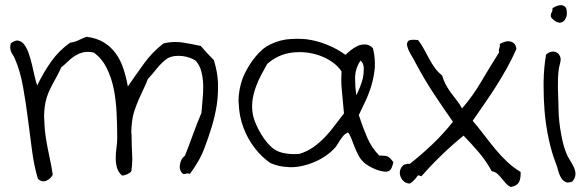

<svg xmlns="http://www.w3.org/2000/svg" viewBox="-20 -665 2315 759"><path d="M825.2 -427.7Q839.8 -381.8 841.8 -337.9V-317.4Q841.8 -283.2 836.9 -250Q830.1 -207 817.4 -165Q804.7 -123 789.1 -82Q778.3 -52.7 762.7 -25.9Q747.1 1 730.5 22.5Q725.6 20.5 722.7 20.5H718.8Q715.8 22.5 710 22.5H704.1Q695.3 16.6 692.4 5.9Q690.4 0 690.4 -6.8Q690.4 -10.7 691.4 -14.6Q692.4 -24.4 697.8 -34.2Q703.1 -43.9 710.9 -48.8Q727.5 -90.8 743.2 -134.3Q758.8 -177.7 776.4 -218.8Q778.3 -246.1 781.2 -275.4Q783.2 -296.9 783.2 -317.4V-331.1Q782.2 -358.4 775.9 -382.8Q769.5 -407.2 753.9 -424.8Q744.1 -431.6 730.5 -436.5Q716.8 -441.4 701.2 -443.4Q693.4 -444.3 685.5 -444.3Q677.7 -444.3 670.9 -443.4Q655.3 -441.4 642.6 -434.6Q619.1 -418 601.6 -396Q584 -374 564.5 -352.5Q556.6 -332 546.9 -312Q537.1 -292 528.3 -271.5Q519.5 -251 512.2 -229.5Q504.9 -208 502 -183.6Q499 -161.1 499 -140.6Q499 -136.7 500 -133.8Q500 -110.4 501 -86.9Q502 -63.5 502.9 -39.1V-33.2Q502.9 -11.7 499 12.7Q485.4 26.4 462.9 29.3Q447.3 15.6 442.4 -2Q437.5 -19.5 437.5 -40Q437.5 -59.6 440.4 -80.6Q443.4 -101.6 443.4 -121.1Q443.4 -168.9 440.9 -218.8Q438.5 -268.6 429.7 -313Q420.9 -357.4 402.3 -395Q383.8 -432.6 351.6 -457Q338.9 -460 327.1 -460Q317.4 -460 308.6 -458Q290 -453.1 274.9 -443.4Q259.8 -433.6 247.1 -420.9Q234.4 -408.2 221.7 -398.4Q214.8 -381.8 206.1 -365.7Q197.3 -349.6 188 -332.5Q178.7 -315.4 170.9 -296.9Q163.1 -278.3 159.2 -257.8Q154.3 -230.5 154.3 -202.1Q154.3 -194.3 155.3 -187.5Q156.2 -151.4 162.1 -115.2Q168 -79.1 175.8 -43.5Q183.6 -7.8 188.5 25.4Q181.6 41 164.1 48.8Q158.2 51.8 152.3 51.8Q140.6 51.8 129.9 42Q115.2 -5.9 106.9 -67.9Q98.6 -129.9 90.3 -195.3Q82 -260.7 70.8 -323.2Q59.6 -385.7 38.1 -434.6Q35.2 -441.4 31.2 -447.3Q27.3 -453.1 24.4 -459.5Q21.5 -465.8 20.5 -473.6V-477.5Q20.5 -484.4 22.5 -493.2Q37.1 -504.9 48.8 -504.9Q51.8 -504.9 53.7 -503.9Q67.4 -501 77.1 -487.3Q86.9 -473.6 94.2 -452.1Q101.6 -430.7 106.9 -407.2Q112.3 -383.8 117.2 -362.3Q122.1 -340.8 127 -327.1Q151.4 -377.9 182.1 -421.4Q212.9 -464.8 256.8 -496.1Q276.4 -499 291 -506.3Q305.7 -513.7 322.3 -519.5Q362.3 -514.6 390.1 -497.6Q418 -480.5 437 -454.6Q456.1 -428.7 467.3 -395Q478.5 -361.3 485.4 -323.2Q517.6 -370.1 549.8 -414.6Q582 -459 626 -493.2Q649.4 -499 672.9 -499Q687.5 -499 701.2 -497.1Q738.3 -491.2 773.4 -483.4Q786.1 -468.8 798.8 -455.1Q811.5 -441.4 825.2 -427.7Z M1535.2 -23.4Q1532.2 -11.7 1528.3 -2Q1524.4 7.8 1515.6 11.7Q1510.7 13.7 1503.9 13.7Q1499 13.7 1494.1 12.7Q1480.5 10.7 1465.8 4.9Q1451.2 -1 1438 -8.8Q1424.8 -16.6 1418 -23.4Q1404.3 -36.1 1396 -52.7Q1387.7 -69.3 1380.9 -86.4Q1374 -103.5 1368.7 -118.2Q1363.3 -132.8 1355.5 -141.6Q1344.7 -136.7 1337.9 -128.9Q1331.1 -121.1 1324.7 -111.3Q1318.4 -101.6 1312 -91.3Q1305.7 -81.1 1296.9 -73.2Q1276.4 -52.7 1247.6 -36.6Q1218.8 -20.5 1185.5 -11.7Q1157.2 -3.9 1127 -3.9Q1122.1 -3.9 1117.2 -4.9Q1082 -5.9 1048.8 -20.5Q1014.6 -43.9 986.8 -80.1Q959 -116.2 942.4 -160.2Q925.8 -204.1 923.8 -253.9Q922.9 -259.8 922.9 -265.6Q922.9 -308.6 938.5 -353.5Q944.3 -369.1 954.6 -388.2Q964.8 -407.2 977.5 -424.8Q990.2 -442.4 1004.4 -457Q1018.6 -471.7 1032.2 -480.5Q1067.4 -502 1109.4 -508.8Q1131.8 -511.7 1154.3 -511.7Q1172.9 -511.7 1192.4 -509.8Q1234.4 -503.9 1273.9 -487.8Q1313.5 -471.7 1345.7 -448.2Q1354.5 -457 1367.7 -467.3Q1380.9 -477.5 1395.5 -484.4Q1408.2 -489.3 1420.9 -489.3H1425.8Q1440.4 -488.3 1454.1 -474.6Q1461.9 -444.3 1461.9 -415V-400.4Q1459 -364.3 1449.2 -330.6Q1439.5 -296.9 1425.3 -266.6Q1411.1 -236.3 1398.4 -210Q1413.1 -164.1 1431.2 -122.1Q1449.2 -80.1 1479.5 -49.8H1490.2Q1505.9 -49.8 1513.7 -45.9Q1524.4 -39.1 1535.2 -23.4ZM1405.3 -425.8Q1385.7 -397.5 1383.8 -363.3V-347.7Q1383.8 -320.3 1388.7 -288.1Q1394.5 -299.8 1402.3 -318.8Q1410.2 -337.9 1415 -358.4Q1418 -375 1418 -390.6V-397.5Q1417 -415 1405.3 -425.8ZM1339.8 -216.8Q1335.9 -256.8 1332 -300.8Q1329.1 -326.2 1329.1 -350.6Q1329.1 -367.2 1330.1 -382.8Q1317.4 -402.3 1295.9 -418Q1274.4 -433.6 1249 -443.4Q1223.6 -453.1 1195.3 -457Q1178.7 -459 1164.1 -459Q1152.3 -459 1140.6 -458Q1106.4 -454.1 1081.1 -441.9Q1055.7 -429.7 1036.1 -412.1Q1025.4 -392.6 1012.7 -369.1Q1000 -345.7 990.7 -319.3Q981.4 -293 977.5 -264.6Q976.6 -253.9 976.6 -244.1Q976.6 -225.6 980.5 -207Q984.4 -191.4 992.7 -172.4Q1001 -153.3 1012.2 -134.8Q1023.4 -116.2 1036.6 -100.6Q1049.8 -85 1062.5 -76.2Q1082 -62.5 1108.4 -58.6Q1125 -55.7 1143.6 -55.7Q1153.3 -55.7 1163.1 -56.6Q1195.3 -66.4 1219.7 -84Q1244.1 -101.6 1264.6 -123Q1285.2 -144.5 1303.2 -168.9Q1321.3 -193.4 1339.8 -216.8Z M2038.1 14.6V23.4Q2038.1 41 2032.2 53.7Q2023.4 70.3 1999 74.2Q1987.3 68.4 1979 59.1Q1970.7 49.8 1963.4 40.5Q1956.1 31.2 1947.3 22.9Q1938.5 14.6 1923.8 11.7Q1901.4 -29.3 1872.6 -63Q1843.8 -96.7 1812.5 -128.9Q1722.7 -55.7 1646.5 31.2Q1639.6 31.2 1637.7 28.3H1634.8Q1632.8 28.3 1629.9 31.2Q1618.2 48.8 1600.6 60.5Q1583 60.5 1572.3 47.9Q1561.5 35.2 1560.5 20.5V17.6Q1560.5 4.9 1569.3 -6.8Q1577.1 -17.6 1597.7 -17.6H1600.6Q1647.5 -54.7 1690.4 -95.7Q1733.4 -136.7 1770.5 -183.6Q1733.4 -236.3 1695.3 -293.9Q1657.2 -351.6 1623 -416Q1616.2 -429.7 1605.5 -447.3Q1594.7 -464.8 1590.8 -479.5Q1588.9 -484.4 1588.9 -489.3Q1588.9 -497.1 1593.8 -502.9Q1598.6 -507.8 1615.2 -507.8Q1623 -507.8 1632.8 -506.8Q1645.5 -490.2 1655.8 -471.2Q1666 -452.1 1676.3 -433.1Q1686.5 -414.1 1698.7 -397Q1710.9 -379.9 1727.5 -367.2Q1733.4 -346.7 1742.7 -329.6Q1752 -312.5 1763.2 -297.4Q1774.4 -282.2 1786.1 -267.6Q1797.9 -252.9 1806.6 -236.3Q1849.6 -286.1 1883.3 -343.8Q1917 -401.4 1953.1 -458Q1952.1 -461.9 1952.1 -465.8Q1952.1 -470.7 1954.1 -474.6Q1956.1 -479.5 1956.1 -486.3V-491.2Q1965.8 -497.1 1976.6 -500Q1983.4 -502 1989.3 -502Q1993.2 -502 1997.1 -501Q2006.8 -499 2013.2 -492.2Q2019.5 -485.4 2021.5 -471.7Q2003.9 -431.6 1983.4 -395Q1962.9 -358.4 1940.9 -323.7Q1918.9 -289.1 1895.5 -255.4Q1872.1 -221.7 1848.6 -187.5Q1871.1 -161.1 1893.1 -132.3Q1915 -103.5 1937.5 -76.2Q1960 -48.8 1984.9 -25.4Q2009.8 -2 2038.1 14.6Z M2164.1 -632.8Q2183.6 -644.5 2196.3 -644.5H2201.2Q2213.9 -641.6 2218.8 -630.9Q2220.7 -624 2220.7 -615.2V-606.4Q2217.8 -591.8 2210 -583Q2202.1 -575.2 2191.4 -575.2Q2189.5 -575.2 2188.5 -576.2Q2174.8 -577.1 2158.2 -596.7Q2157.2 -600.6 2157.2 -603.5Q2157.2 -611.3 2161.1 -616.2Q2164.1 -621.1 2164.1 -628.9ZM2242.2 52.7Q2232.4 56.6 2224.6 56.6Q2218.8 56.6 2214.8 53.7Q2204.1 48.8 2197.3 36.6Q2190.4 24.4 2186.5 9.3Q2182.6 -5.9 2177.7 -18.6Q2161.1 -60.5 2149.4 -114.3Q2137.7 -168 2132.8 -225.6Q2128.9 -273.4 2128.9 -322.3V-341.8Q2129.9 -399.4 2138.7 -449.2Q2151.4 -460.9 2166 -460.9H2169.9Q2186.5 -459 2193.4 -443.4Q2196.3 -437.5 2196.3 -430.7Q2196.3 -423.8 2194.3 -416Q2189.5 -399.4 2187.5 -380.9Q2185.5 -359.4 2185.5 -333V-315.4Q2186.5 -278.3 2187.5 -253.9Q2187.5 -233.4 2189 -208.5Q2190.4 -183.6 2194.3 -158.2Q2198.2 -132.8 2203.6 -108.4Q2209 -84 2216.8 -64.5Q2222.7 -47.9 2232.4 -32.7Q2242.2 -17.6 2248.5 -3.9Q2254.9 9.8 2254.9 23.4Q2254.9 38.1 2242.2 52.7Z"/></svg>

Font: Crafty Girls
Style: Regular
Weight: 400
Designer: Crystal Kluge
Foundry: Font Diner, Inc DBA Tart Workshop
Version: Version 1.001